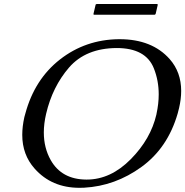

<svg xmlns="http://www.w3.org/2000/svg" viewBox="-20 -897 902 935"><path d="M451.2 -877.4H744.1Q749 -877.4 748 -872.6L738.3 -830.6Q736.8 -825.2 731.9 -825.2H439Q434.1 -825.2 435.5 -830.6L445.3 -872.6Q446.3 -877.4 451.2 -877.4ZM557.6 -706.1H562.5Q720.2 -706.1 806.2 -609.4Q862.3 -545.9 862.3 -454.1Q862.3 -415 852.1 -371.1Q849.1 -357.9 845.2 -344.2Q796.9 -176.8 668.9 -84Q541 8.8 389.6 17.1Q378.4 17.6 367.2 17.6Q231.4 17.6 148.4 -76.2Q88.4 -143.6 88.4 -240.2Q88.4 -280.8 98.6 -326.7Q100.6 -335.4 103.5 -344.2Q148.4 -510.7 272 -607.4Q396 -704.1 557.6 -706.1ZM547.9 -663.1Q397.9 -662.1 316.4 -568.4Q235.4 -474.6 204.6 -342.8Q193.4 -294.9 193.4 -252Q193.4 -176.8 227.1 -117.2Q280.3 -23.4 399.9 -22.5H402.3Q519 -22.5 617.2 -122.1Q714.4 -220.7 741.7 -339.8L742.2 -342.8Q752.9 -392.1 752.9 -437.5Q752.9 -504.4 729.5 -563.5Q690.4 -663.1 547.9 -663.1Z"/></svg>

Font: Caudex
Style: Italic
Weight: 400
Italic angle: -13°
Version: Version 1.04